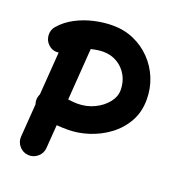

<svg xmlns="http://www.w3.org/2000/svg" viewBox="-144 -843 927 1027"><g transform="rotate(20 319.5 -329.0)"><path d="M41.5 -514.2Q19 -534.2 16.8 -564.9Q14.6 -595.7 34.7 -618.7Q68.4 -657.2 116.2 -682.4Q164.1 -707.5 218 -719.7Q272 -731.9 322.8 -731.9Q388.2 -731.9 443.6 -707.5Q499 -683.1 540.5 -640.1Q582 -597.2 605 -541Q627.9 -484.9 627.9 -420.9Q627.9 -349.6 596.7 -294.4Q565.4 -239.3 514.6 -201.7Q463.9 -164.1 403.8 -144.8Q343.8 -125.5 285.6 -125.5Q272.5 -125.5 256.3 -126Q240.2 -126.5 222.2 -127.9L212.4 5.4Q210.4 35.6 187 55.9Q163.6 76.2 132.8 74.2Q102.5 71.8 82.3 48.6Q62 25.4 64 -5.4L77.6 -193.8Q68.4 -220.2 78.6 -245.6Q80.1 -249 81.5 -252.4L99.1 -496.6Q65.9 -492.2 41.5 -514.2ZM322.8 -582.5Q306.2 -582.5 288.6 -579.8Q271 -577.1 253.9 -572.8L232.9 -278.3Q248 -276.4 262.5 -275.1Q276.9 -273.9 285.6 -273.9Q338.4 -273.9 382.3 -295.2Q426.3 -316.4 452.9 -350.1Q479.5 -383.8 479.5 -420.9Q479.5 -467.3 458.7 -503.9Q438 -540.5 402.6 -561.5Q367.2 -582.5 322.8 -582.5Z"/></g></svg>

Font: Mikhak ExtraBold
Style: Regular
Weight: 800
Designer: Amin Abedi
Version: Version 3.3